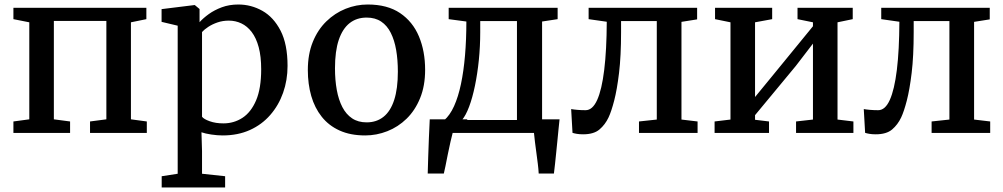

<svg xmlns="http://www.w3.org/2000/svg" viewBox="-20 -590 4452 852"><path d="M39.5 0V-51L110 -60.5V-491L39.5 -505V-555.5H629.5V-505L561 -491V-60.5L631.5 -51V0H379.5V-51L452 -60.5V-497H219V-60.5L291 -51V0Z M697.5 242V192L768.5 181V-476L697 -493V-549.5L842.5 -567.5H844.5L865.5 -550V-491.5Q881.5 -509.5 906.5 -527.5Q931.5 -545.5 964.5 -557.8Q997.5 -570 1037.5 -570Q1094.5 -570 1144.2 -542Q1194 -514 1225 -454Q1256 -394 1256 -297.5Q1256 -234 1236.2 -178.2Q1216.5 -122.5 1179.2 -79.8Q1142 -37 1088.8 -13Q1035.5 11 968 11Q944.5 11 917.8 7Q891 3 874 -3L876.5 80.5V181L979 192V242ZM971.5 -42.5Q1018 -42.5 1056 -67.2Q1094 -92 1116.5 -144.8Q1139 -197.5 1139 -282.5Q1139 -339.5 1128 -380.5Q1117 -421.5 1097 -447.8Q1077 -474 1051 -486.2Q1025 -498.5 995.5 -498.5Q968.5 -498.5 945.2 -490.5Q922 -482.5 904.2 -470.8Q886.5 -459 876.5 -448V-72Q884 -61.5 910.5 -52Q937 -42.5 971.5 -42.5Z M1346 -279Q1346 -349.5 1368 -403.8Q1390 -458 1428 -495Q1466 -532 1513.5 -551Q1561 -570 1611.5 -570Q1699 -570 1755.2 -532Q1811.5 -494 1839 -428.5Q1866.5 -363 1866.5 -280Q1866.5 -209 1844.2 -154.5Q1822 -100 1784.2 -63.2Q1746.5 -26.5 1698.8 -7.8Q1651 11 1600.5 11Q1535 11 1487 -10.8Q1439 -32.5 1407.8 -71.8Q1376.5 -111 1361.2 -164Q1346 -217 1346 -279ZM1607 -47Q1651 -47 1682 -71.8Q1713 -96.5 1729.2 -146.5Q1745.5 -196.5 1745.5 -272Q1745.5 -324 1738 -367.8Q1730.5 -411.5 1714.2 -444Q1698 -476.5 1671.5 -494.2Q1645 -512 1607 -512Q1562.5 -512 1531.2 -487.2Q1500 -462.5 1483.2 -412.8Q1466.5 -363 1466.5 -287Q1466.5 -234.5 1474.5 -190.8Q1482.5 -147 1499.2 -114.8Q1516 -82.5 1542.5 -64.8Q1569 -47 1607 -47Z M1931 0V-56H1950.5Q1976 -77.5 1994.8 -118.8Q2013.5 -160 2025.5 -217Q2037.5 -274 2043.5 -344.2Q2049.5 -414.5 2049.5 -494.5L1971 -505V-555.5H2454.5V-505L2385.5 -494.5V0ZM2030 -57.5H2274V-496.5H2111V-447.5Q2111 -384 2104.8 -323Q2098.5 -262 2087.5 -209Q2076.5 -156 2061.8 -116.8Q2047 -77.5 2030 -57.5ZM1878 180Q1879 145.5 1880.2 105.5Q1881.5 65.5 1883.2 23Q1885 -19.5 1887 -60.5H2055L1990 -5.5Q1985.5 11.5 1979.2 38.5Q1973 65.5 1967.2 94.5Q1961.5 123.5 1956.8 146.8Q1952 170 1949.5 180ZM2370.5 180Q2369.5 160.5 2366.5 136.5Q2363.5 112.5 2360.2 88Q2357 63.5 2354 40.8Q2351 18 2349.5 0L2304.5 -60.5H2463Q2461 -41 2458.5 -16.8Q2456 7.5 2453.5 34Q2451 60.5 2448.2 86.8Q2445.5 113 2443 137Q2440.5 161 2438 180Z M2567.5 6Q2552 6 2540 4Q2528 2 2520.5 -0.5L2514.5 -106Q2525 -104 2542.2 -102.5Q2559.5 -101 2578.5 -101Q2609.5 -101 2630 -146.5Q2650.5 -192 2661.2 -279.8Q2672 -367.5 2672.5 -493.5L2592 -505V-555.5H3073.5V-504L3004 -493V-59.5L3075.5 -51V0H2815.5V-51L2894.5 -59.5V-496.5H2736V-448Q2736 -341 2727 -266.5Q2718 -192 2705.5 -143.8Q2693 -95.5 2680.5 -69Q2665.5 -37 2640.2 -15.5Q2615 6 2567.5 6Z M3151 0V-51L3221.5 -59.5V-491L3153 -505V-555.5H3406.5V-505L3330.5 -491V-159.5L3401.5 -246L3587.5 -473.5V-491L3519 -505V-555.5H3764V-505L3696.5 -491V-59.5L3767 -51V0H3512.5V-51L3587.5 -59.5V-396.5L3511.5 -297.5L3330.5 -79V-58.5L3392.5 -51V0Z M3866 6Q3850.5 6 3838.5 4Q3826.5 2 3819 -0.5L3813 -106Q3823.5 -104 3840.8 -102.5Q3858 -101 3877 -101Q3908 -101 3928.5 -146.5Q3949 -192 3959.8 -279.8Q3970.5 -367.5 3971 -493.5L3890.5 -505V-555.5H4372V-504L4302.5 -493V-59.5L4374 -51V0H4114V-51L4193 -59.5V-496.5H4034.5V-448Q4034.5 -341 4025.5 -266.5Q4016.5 -192 4004 -143.8Q3991.5 -95.5 3979 -69Q3964 -37 3938.8 -15.5Q3913.5 6 3866 6Z"/></svg>

Font: Merriweather Medium
Style: Regular
Weight: 500
Version: Version 2.100